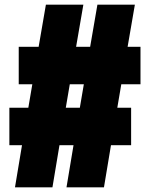

<svg xmlns="http://www.w3.org/2000/svg" viewBox="-20 -800 640 820"><path d="M424 0H264L294 -180H234L204 0H44L74 -180H20V-340H101L118 -440H60V-600H145L176 -780H336L305 -600H365L396 -780H556L525 -600H580V-440H498L481 -340H540V-180H454ZM321 -340 338 -440H278L261 -340Z"/></svg>

Font: Tanohe Sans ExtraBold
Style: Regular
Weight: 800
Designer: Village Type and Design LLC & Cristiano Sobral
Foundry: Cooper Hewitt Smithsonian Design Museum
Version: Version 1.00;September 29, 2021;FontCreator 13.0.0.2655 64-b